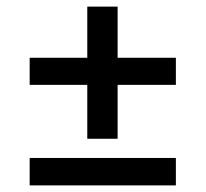

<svg xmlns="http://www.w3.org/2000/svg" viewBox="-20 -561 622 581"><path d="M244.1 -141.1V-304.2H69.8V-386.2H244.1V-541H335.9V-386.2H512.2V-304.2H335.9V-141.1ZM69.8 0V-83H512.2V0Z"/></svg>

Font: Literata Book SemiBold
Style: Regular
Weight: 600
Designer: Latin by Veronika Burian and Jose Scaglione. Greek by Irene Vlachou. Cyrillic by Vera Evstafieva
Foundry: TypeTogether
Version: Version 2.003;PS 002.003;hotconv 1.0.88;makeotf.lib2.5.64775